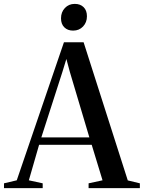

<svg xmlns="http://www.w3.org/2000/svg" viewBox="-48 -965 737 985"><path d="M38 -40 280 -748H381L607.5 -39.5L669.5 -24.5V0H406.5V-24.5L478 -40L422.5 -222H152.5L100 -40L171 -24.5V0H-27.5V-24.5ZM410.5 -260 310.5 -595.5 292.5 -662.5 272 -595.5 164 -260ZM326.5 -808Q299 -808 282 -824.8Q265 -841.5 265 -871Q265 -903 285 -924Q305 -945 335 -945H336Q364 -945 381 -928.2Q398 -911.5 398 -881.5Q398 -850 378 -829Q358 -808 327.5 -808Z"/></svg>

Font: Merriweather 120pt Medium
Style: Regular
Weight: 500
Version: Version 2.100